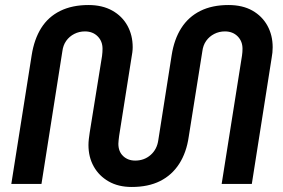

<svg xmlns="http://www.w3.org/2000/svg" viewBox="-20 -732 1127 764"><path d="M504 12Q451 12 412.5 -10Q374 -32 353 -69.5Q332 -107 332 -155Q332 -166 333.5 -179Q335 -192 337 -205L386 -509Q387 -516 387.5 -524Q388 -532 388 -538Q388 -568 368.5 -587.5Q349 -607 318 -607Q295 -607 275.5 -597Q256 -587 243.5 -569.5Q231 -552 228 -527L145 0H25L106 -512Q116 -576 144 -620.5Q172 -665 219.5 -688.5Q267 -712 332 -712Q387 -712 426.5 -690Q466 -668 487 -630Q508 -592 508 -544Q508 -534 506.5 -523Q505 -512 503 -501L454 -191Q453 -182 452 -174Q451 -166 451 -160Q451 -129 470 -111Q489 -93 518 -93Q554 -93 579.5 -115.5Q605 -138 610 -175L663 -512Q673 -576 701.5 -620.5Q730 -665 777 -688.5Q824 -712 889 -712Q945 -712 984 -690Q1023 -668 1044 -630Q1065 -592 1065 -544Q1065 -534 1064 -523Q1063 -512 1061 -502L982 0H862L943 -511Q944 -516 944.5 -524.5Q945 -533 945 -538Q945 -568 925.5 -587.5Q906 -607 875 -607Q852 -607 832.5 -597Q813 -587 800.5 -569.5Q788 -552 785 -527L731 -188Q722 -125 693 -80Q664 -35 617 -11.5Q570 12 504 12Z"/></svg>

Font: MuseoModerno Thin Medium
Style: Italic
Weight: 500
Italic angle: -9°
Version: Version 1.003